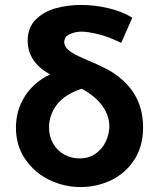

<svg xmlns="http://www.w3.org/2000/svg" viewBox="-20 -750 640 777"><path d="M44.5 -233.5Q44.5 -304 81 -361Q117.5 -418 183 -449Q140 -471.5 116 -506.2Q92 -541 92 -585.5Q92 -637.5 123.8 -670Q155.5 -702.5 204.2 -716.2Q253 -730 308.5 -730Q361 -730 416.2 -717.5Q471.5 -705 515.5 -678.5L470.5 -576.5Q419 -601.5 376.8 -611.8Q334.5 -622 310 -622Q286 -622 263 -612.2Q240 -602.5 240 -579Q240 -562.5 257.5 -547Q275 -531.5 323.5 -511L337.5 -505Q381.5 -486.5 412.2 -470.5Q443 -454.5 471.5 -430Q559 -355 559 -234.5Q559 -157 522.8 -102.2Q486.5 -47.5 428.8 -20.2Q371 7 306.5 7Q239.5 7 179.2 -22.2Q119 -51.5 81.8 -106.2Q44.5 -161 44.5 -233.5ZM422.5 -239.5Q422.5 -282 394 -321.8Q365.5 -361.5 310.5 -391Q240 -367 209.2 -325.2Q178.5 -283.5 178.5 -235Q178.5 -197 195.2 -168.5Q212 -140 240.2 -124.5Q268.5 -109 302 -109Q341 -109 368.2 -129Q395.5 -149 409 -179.2Q422.5 -209.5 422.5 -239.5Z"/></svg>

Font: JuliaMono Black
Style: Regular
Weight: 900
Monospace: yes
Designer: cormullion
Foundry: corm
Version: Version 0.054; ttfautohint (v1.8.4)